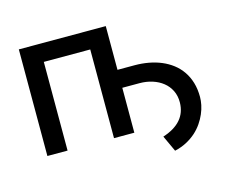

<svg xmlns="http://www.w3.org/2000/svg" viewBox="-97 -677 1118 949"><g transform="rotate(-15 461.5 -203.0)"><path d="M71.4 -545.5H516.3V-321.7H604.4Q640.6 -321.7 674.9 -315.5Q709.2 -309.3 739.3 -296.7Q769.5 -284.1 794.6 -264.9Q819.6 -245.7 837.7 -219.6Q855.8 -193.5 865.8 -160.3Q875.7 -127.1 875.7 -86.6Q875.7 -68.2 871.3 -46.3Q866.8 -24.5 857.2 -2.1Q847.7 20.2 832.7 42.1Q817.8 63.9 797.1 82.6Q776.3 101.2 749.1 115.8Q721.9 130.3 687.9 138.1L649.9 55.8Q771.3 16.7 772.4 -86.6Q772.7 -120.4 759.6 -147Q746.4 -173.7 723.5 -191.9Q700.6 -210.2 669.9 -220Q639.2 -229.8 604.4 -229.8H516.3V0H412.3V-453.8H174.7V0H71.4Z"/></g></svg>

Font: Inter P Medium
Style: Regular
Weight: 500
Designer: Rasmus Andersson
Foundry: rsms
Version: Version 3.018;git-588b23468